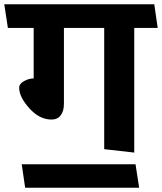

<svg xmlns="http://www.w3.org/2000/svg" viewBox="-31 -700 760 901"><path d="M458 0V-569H269V-213Q269 -179 254 -159Q239 -139 211 -139Q154 -139 106.5 -192Q59 -245 59 -288Q59 -307 82 -319.5Q105 -332 127 -332V-569H6L-11 -680H693L709 -569H599V16ZM622 181H87L71 71H605Z"/></svg>

Font: Palanquin Dark
Style: Regular
Weight: 400
Designer: Pria Ravichandran
Version: Version 1.000